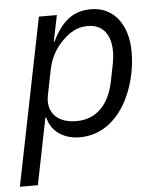

<svg xmlns="http://www.w3.org/2000/svg" viewBox="-56 -573 681 819"><g transform="rotate(-5 284.0 -164.0)"><path d="M-4 200H73L130 -84H134C149 -19 207 12 269 12C440 12 521 -179 521 -331C521 -453 458 -528 364 -528C288 -528 239 -490 197 -404H194L217 -516H140ZM262 -58C170 -58 136 -114 149 -178L170 -283C180 -335 202 -374 235 -407C265 -437 298 -458 343 -458C412 -458 442 -408 442 -341C442 -324 440 -307 437 -290L422 -215C402 -115 346 -58 262 -58Z"/></g></svg>

Font: Braiins Sans
Style: Italic
Weight: 400
Italic angle: -11.31°
Designer: Mike Abbink, Paul van der Laan, Pieter van Rosmalen, Jiri Chlebus, Lubos Buracinsky
Foundry: Bold Monday, Sudetype
Version: Version 1.000;hotconv 1.0.109;makeotfexe 2.5.65596